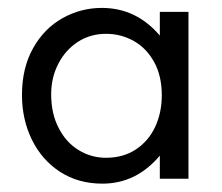

<svg xmlns="http://www.w3.org/2000/svg" viewBox="-20 -445 553 478"><path d="M62.5 -325.2Q89.8 -374 135.5 -399.7Q181.2 -425.3 233.4 -425.3Q319.3 -425.3 377.9 -356.4V-415.5H449.2V0H377.9V-57.6Q319.3 12.2 234.9 12.2Q174.8 12.2 129.4 -17.3Q84 -46.9 59.3 -97.4Q34.7 -147.9 34.7 -208.5Q34.7 -275.9 62.5 -325.2ZM126 -126.5Q144.5 -90.3 175.8 -71.3Q207 -52.2 243.7 -52.2Q287.1 -52.2 318.6 -73.2Q350.1 -94.2 366.5 -129.6Q382.8 -165 382.8 -208Q382.8 -255.9 363.8 -290.5Q344.7 -325.2 313 -343Q281.2 -360.8 244.1 -360.8Q204.6 -360.8 173.6 -340.6Q142.6 -320.3 125 -285.9Q107.4 -251.5 107.4 -210.4Q107.4 -162.1 126 -126.5Z"/></svg>

Font: NMS Futura Pro Book
Style: Regular
Weight: 400
Designer: Blend3rman
Version: Version 0.1